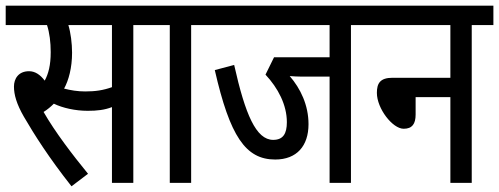

<svg xmlns="http://www.w3.org/2000/svg" viewBox="-20 -642 1752 674"><path d="M448 -554H524V-622H0V-554H145C154 -527 158 -493 158 -459C158 -413 150 -383 137 -359C121 -380 103 -392 82 -392C45 -392 29 -366 29 -338C29 -310 38 -277 64 -232C100 -170 152 -88 231 12L289 -32C235 -98 173 -179 133 -249C146 -257 158 -267 169 -278C200 -263 244 -253 288 -253C321 -253 347 -256 373 -266V0H448ZM279 -321C253 -321 228 -325 205 -331C221 -360 233 -404 233 -457C233 -490 228 -528 220 -554H373V-336C342 -325 315 -321 279 -321Z M651 -554H727V-622H512V-554H576V0H651Z M1212 -554H1288V-622H715V-554H1137V-441H942L912 -380C956 -333 987 -274 987 -213C987 -173 974 -151 939 -151C879 -151 841 -240 802 -414L734 -396C787 -164 842 -82 946 -82C1022 -82 1063 -130 1063 -206C1063 -273 1035 -331 997 -375C1010 -374 1025 -373 1040 -373H1137V0H1212Z M1276 -622V-554H1561V-369H1358C1314 -369 1303 -349 1303 -316C1303 -261 1358 -190 1397 -190C1427 -190 1439 -207 1439 -240V-301H1561V0H1636V-554H1712V-622Z"/></svg>

Font: Noto Sans ExtraCondensed
Style: Italic
Weight: 400
Width: 2
Italic angle: -12°
Designer: Monotype Design Team
Foundry: Monotype Imaging Inc.
Version: Version 2.013